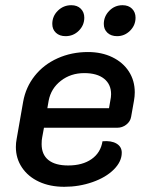

<svg xmlns="http://www.w3.org/2000/svg" viewBox="-20 -709 566 738"><path d="M41 -144Q41 -160 44 -175L69 -318Q79 -374 113.5 -417.5Q148 -461 201.5 -485Q255 -509 318 -509Q371 -509 412 -489Q453 -469 475.5 -434Q498 -399 498 -354Q498 -339 495 -322L484 -260Q481 -242 465.5 -230Q450 -218 431 -218H149L142 -180Q140 -171 140 -155Q140 -115 166 -94Q192 -73 242 -73Q297 -73 332 -97.5Q367 -122 374 -166Q408 -169 428 -157Q448 -145 448 -122Q448 -88 417.5 -57.5Q387 -27 335.5 -9Q284 9 227 9Q172 9 130 -10.5Q88 -30 64.5 -65Q41 -100 41 -144ZM399 -293 404 -322Q407 -336 407 -347Q407 -385 380 -406.5Q353 -428 304 -428Q252 -428 214 -398.5Q176 -369 167 -322L162 -293ZM181 -617Q181 -647 202.5 -668Q224 -689 254 -689Q277 -689 290.5 -675.5Q304 -662 304 -641Q304 -612 283 -591Q262 -570 232 -570Q209 -570 195 -583Q181 -596 181 -617ZM379 -617Q379 -646 400 -667.5Q421 -689 451 -689Q474 -689 487.5 -675.5Q501 -662 501 -641Q501 -612 480 -591Q459 -570 430 -570Q407 -570 393 -583Q379 -596 379 -617Z"/></svg>

Font: K2D Medium
Style: Italic
Weight: 500
Italic angle: -10°
Designer: Katatrad Aksorn Co.,Ltd.
Foundry: Cadson Demak Co.,Ltd.
Version: Version 1.000; ttfautohint (v1.6)